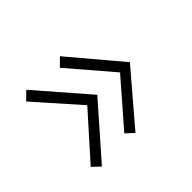

<svg xmlns="http://www.w3.org/2000/svg" viewBox="-92 -652 704 704"><g transform="rotate(-45 260.5 -299.5)"><path d="M384 -299 240 -467 270 -497 436 -300 267 -102 237 -130ZM214 -299 65 -467 96 -497 267 -300 93 -102 63 -130Z"/></g></svg>

Font: Yaldevi ExtraLight ExtraLight
Style: Regular
Weight: 250
Version: Version 1.100